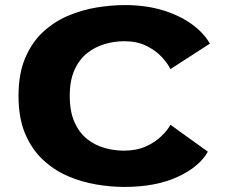

<svg xmlns="http://www.w3.org/2000/svg" viewBox="-20 -726 915 757"><path d="M470 11Q417 11 359 1.2Q301 -8.5 246.8 -32Q192.5 -55.5 148.8 -96.5Q105 -137.5 79 -199.2Q53 -261 53 -348Q53 -435 79.2 -497Q105.5 -559 149.5 -599.8Q193.5 -640.5 248.2 -663.8Q303 -687 361 -696.5Q419 -706 472.5 -706Q554 -706 621 -685.8Q688 -665.5 735.8 -631Q783.5 -596.5 807.5 -554L652 -453.5Q641.5 -475.5 617.8 -501.2Q594 -527 557.2 -545.2Q520.5 -563.5 470 -563.5Q431.5 -563.5 393.5 -552.5Q355.5 -541.5 324 -516.8Q292.5 -492 273.8 -450.5Q255 -409 255 -348Q255 -286.5 273.5 -244.8Q292 -203 323 -178.2Q354 -153.5 391.8 -142.8Q429.5 -132 468 -132Q518.5 -132 555.8 -149Q593 -166 617 -189.8Q641 -213.5 652 -234L799.5 -128Q766 -68 680 -28.5Q594 11 470 11Z"/></svg>

Font: Trispace SemiExpanded ExtraBold
Style: Regular
Weight: 800
Width: 6
Designer: Tyler Finck
Foundry: Etcetera Type Company
Version: Version 1.210; ttfautohint (v1.8.3)